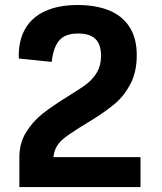

<svg xmlns="http://www.w3.org/2000/svg" viewBox="-20 -762 660 782"><path d="M537 -537.2Q537 -469.8 511.9 -421.2Q486.8 -372.7 449.3 -340.7Q411.8 -308.8 354.2 -273.1Q341 -264.9 327.8 -256.8Q313.6 -248.2 301.4 -240.6Q257.1 -212.8 236.3 -195.2Q215.5 -177.5 205.8 -155.1Q196.1 -132.8 196.5 -97.8L174.3 -122.1H552.3V0H58.9V-122.1Q58.9 -178.5 85.7 -222.4Q112.4 -266.3 153 -298.6Q193.5 -330.8 265.6 -375.2Q310.4 -402.6 334.8 -421.6Q359.1 -440.6 375.3 -468.1Q391.5 -495.6 391.5 -534.3Q391.5 -581.3 368.6 -603.4Q345.8 -625.5 297.6 -625.5Q264.8 -625.5 243.2 -614.6Q221.7 -603.8 208.6 -578.4Q195.5 -553.1 190.5 -509.9L56.7 -523.7Q54.1 -593.8 81.6 -642.7Q109.1 -691.7 163.8 -716.6Q218.4 -741.6 296.2 -741.6Q369.5 -741.6 423.5 -720Q477.5 -698.3 507.2 -652.6Q537 -606.9 537 -537.2Z"/></svg>

Font: Monaspace Neon Var ExtraLight
Style: Regular
Weight: 200
Designer: Riley Cran and the Lettermatic Team
Version: Version 1.200 (Monaspace Neon Var)